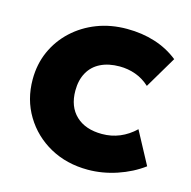

<svg xmlns="http://www.w3.org/2000/svg" viewBox="-85 -610 706 709"><g transform="rotate(15 268.0 -255.0)"><path d="M310 15Q229 15 165.2 -20.2Q101.5 -55.5 64.5 -116.8Q27.5 -178 27.5 -255Q27.5 -313 49.2 -362Q71 -411 110.5 -447.8Q150 -484.5 202.5 -504.8Q255 -525 316.5 -525Q374.5 -525 424 -509.2Q473.5 -493.5 513 -462L441 -340.5Q416.5 -363 387.2 -373.5Q358 -384 326 -384Q284 -384 253.5 -369Q223 -354 206.8 -325Q190.5 -296 190.5 -255.5Q190.5 -194.5 226.8 -160.2Q263 -126 326.5 -126Q362.5 -126 394.2 -139.2Q426 -152.5 452.5 -178L519 -54Q476 -22 420.8 -3.5Q365.5 15 310 15Z"/></g></svg>

Font: Geologica Roman
Style: Bold
Weight: 700
Designer: Sindre Bremnes, Frode Helland
Foundry: Monokrom Skriftforlag AS
Version: Version 1.010;gftools[0.9.28]